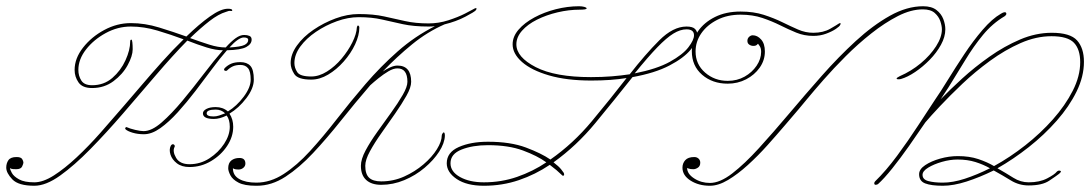

<svg xmlns="http://www.w3.org/2000/svg" viewBox="-116 -586 3492 615"><path d="M303 -512Q348 -512 393.5 -498Q439 -484 481 -469Q521 -508 556 -533Q591 -558 614 -558Q628 -558 628 -553Q628 -550 622.5 -551Q617 -552 608 -548Q584 -541 555 -518.5Q526 -496 493 -464Q526 -452 554.5 -443Q583 -434 607 -434Q624 -453 638.5 -463.5Q653 -474 666 -474Q676 -474 683 -471Q690 -468 690 -459Q690 -445 673 -435.5Q656 -426 611 -425Q589 -400 563.5 -365.5Q538 -331 510 -294.5Q482 -258 453.5 -226.5Q425 -195 397.5 -175.5Q370 -156 345 -156Q325 -156 308.5 -161Q292 -166 286 -172Q284 -174 285.5 -176.5Q287 -179 289 -179Q300 -174 317 -170Q334 -166 344 -166Q370 -166 402 -194Q434 -222 468.5 -263.5Q503 -305 536.5 -349Q570 -393 598 -425Q575 -425 546 -434Q517 -443 484 -456Q437 -408 384.5 -346.5Q332 -285 278.5 -223Q225 -161 173.5 -108.5Q122 -56 76.5 -23.5Q31 9 -6 9Q-57 9 -76.5 -11.5Q-96 -32 -96 -49Q-96 -63 -89 -73Q-82 -83 -63 -83Q-49 -83 -45 -76.5Q-41 -70 -41 -65Q-41 -62 -45 -53Q-49 -44 -64 -44Q-76 -44 -80 -45.5Q-84 -47 -84 -48Q-84 -43 -78 -32Q-72 -21 -55 -11.5Q-38 -2 -6 -2Q22 -2 56.5 -24Q91 -46 129.5 -82Q168 -118 206 -161Q244 -204 280 -246Q306 -276 337.5 -313Q369 -350 403.5 -388.5Q438 -427 472 -460Q432 -475 388.5 -488Q345 -501 303 -501Q261 -501 222.5 -480Q184 -459 159.5 -427.5Q135 -396 135 -362Q135 -343 144.5 -328Q154 -313 179 -313Q217 -313 244 -336.5Q271 -360 286 -393Q301 -426 301 -453Q301 -459 305 -459Q307 -459 308 -450Q309 -441 309 -428Q309 -407 293 -377.5Q277 -348 247.5 -326Q218 -304 179 -304Q148 -304 135.5 -322Q123 -340 123 -362Q123 -399 150 -433.5Q177 -468 218 -490Q259 -512 303 -512ZM619 -434Q655 -436 667 -442Q679 -448 679 -458Q679 -466 665 -466Q648 -466 619 -434ZM654 -387Q675 -387 686 -375Q697 -363 697 -331Q697 -303 673 -271.5Q649 -240 619 -222Q631 -204 631 -180Q631 -148 611.5 -118.5Q592 -89 560 -70Q528 -51 491 -51Q466 -51 450.5 -63Q435 -75 430 -91Q425 -107 431 -119Q434 -124 438 -124Q441 -124 443 -121Q445 -118 443 -115Q436 -101 448 -80.5Q460 -60 491 -60Q526 -60 555 -79Q584 -98 602 -125.5Q620 -153 620 -180Q620 -203 610 -216Q588 -205 569 -205Q534 -205 534 -223Q534 -231 545 -237Q556 -243 575 -243Q598 -243 614 -229Q642 -246 664.5 -276Q687 -306 687 -331Q687 -357 678.5 -367.5Q670 -378 654 -378Q640 -378 630 -373.5Q620 -369 611 -360Q610 -359 607 -359Q603 -359 602 -362Q601 -365 604 -368Q613 -377 624.5 -382Q636 -387 654 -387ZM568 -213Q577 -213 586 -216Q595 -219 605 -223Q593 -235 575 -235Q546 -235 546 -223Q546 -213 568 -213Z M1157 -376Q1201 -376 1201 -324Q1201 -306 1186 -279.5Q1171 -253 1149.5 -222Q1128 -191 1106 -160Q1084 -129 1069 -101.5Q1054 -74 1054 -55Q1054 -28 1066.5 -16.5Q1079 -5 1105 -5Q1144 -5 1178.5 -20.5Q1213 -36 1240.5 -59.5Q1268 -83 1283.5 -108Q1299 -133 1299 -152Q1299 -155 1301.5 -158.5Q1304 -162 1305 -162Q1309 -162 1309 -151Q1308 -127 1290.5 -100Q1273 -73 1244 -48.5Q1215 -24 1179 -9Q1143 6 1105 6Q1074 6 1057 -9.5Q1040 -25 1040 -55Q1040 -76 1055 -104Q1070 -132 1092.5 -163.5Q1115 -195 1137 -225.5Q1159 -256 1174 -282Q1189 -308 1189 -324Q1189 -367 1157 -367Q1144 -367 1128 -357.5Q1112 -348 1096.5 -335.5Q1081 -323 1070 -313Q1021 -256 976 -199.5Q931 -143 887 -96Q843 -49 798.5 -20Q754 9 707 9H704Q667 9 648 -1Q629 -11 622 -24.5Q615 -38 615 -47Q615 -64 625 -72Q635 -80 651 -80Q670 -80 670 -62Q670 -54 663.5 -48.5Q657 -43 648 -43Q638 -43 634 -45Q630 -47 630 -47Q630 -24 650.5 -12.5Q671 -1 705 -1Q750 -1 792.5 -28.5Q835 -56 877 -102Q919 -148 962.5 -204Q1006 -260 1054.5 -316.5Q1103 -373 1158 -421.5Q1213 -470 1277 -502Q1267 -501 1257 -501Q1209 -501 1174.5 -508.5Q1140 -516 1107.5 -523.5Q1075 -531 1033 -531Q999 -531 963 -518Q927 -505 896 -484Q865 -463 846 -437Q827 -411 827 -384Q827 -369 836 -355Q845 -341 881 -341Q906 -341 931.5 -357Q957 -373 978 -398Q999 -423 1012.5 -450Q1026 -477 1027 -498Q1029 -506 1032 -504Q1035 -502 1035 -498Q1035 -473 1021.5 -444Q1008 -415 985 -389Q962 -363 935 -347Q908 -331 881 -331Q838 -331 826.5 -349Q815 -367 815 -384Q815 -412 835 -440Q855 -468 888 -490.5Q921 -513 959 -527Q997 -541 1033 -541Q1080 -541 1114 -533.5Q1148 -526 1181.5 -518.5Q1215 -511 1257 -511Q1289 -511 1320 -521Q1351 -531 1373.5 -542.5Q1396 -554 1401 -557Q1406 -560 1408 -560Q1413 -560 1408 -553Q1404 -548 1374.5 -532.5Q1345 -517 1308 -508Q1253 -484 1204 -444Q1155 -404 1110 -357Q1122 -365 1134.5 -370.5Q1147 -376 1157 -376Z M1739 -566Q1748 -566 1755.5 -564Q1763 -562 1763 -559Q1763 -555 1741 -555Q1706 -555 1670 -546.5Q1634 -538 1604 -523Q1574 -508 1556 -487.5Q1538 -467 1538 -444Q1538 -403 1600 -371Q1662 -339 1777 -339Q1813 -339 1843.5 -341.5Q1874 -344 1901 -348Q1951 -412 1995.5 -456.5Q2040 -501 2083 -501Q2103 -501 2110.5 -493Q2118 -485 2118 -473Q2118 -453 2096 -426.5Q2074 -400 2028 -376Q1982 -352 1910 -339Q1852 -266 1791.5 -192.5Q1731 -119 1657 -66Q1674 -53 1681.5 -43.5Q1689 -34 1690 -32Q1693 -23 1687 -23Q1686 -23 1683 -26Q1669 -40 1645 -58Q1599 -27 1546 -9Q1493 9 1434 9Q1379 9 1347 -12.5Q1315 -34 1315 -63Q1315 -98 1353.5 -115Q1392 -132 1447 -132Q1519 -132 1568.5 -113.5Q1618 -95 1647 -75Q1720 -126 1779.5 -197.5Q1839 -269 1891 -336Q1866 -332 1838 -330Q1810 -328 1778 -328Q1699 -328 1642.5 -344.5Q1586 -361 1556 -387.5Q1526 -414 1526 -444Q1526 -469 1545 -491Q1564 -513 1595.5 -530Q1627 -547 1664.5 -556.5Q1702 -566 1739 -566ZM1917 -351Q1988 -365 2029.5 -388Q2071 -411 2089 -434.5Q2107 -458 2107 -473Q2107 -492 2083 -492Q2063 -492 2041 -478.5Q2019 -465 1989.5 -434.5Q1960 -404 1917 -351ZM1434 -2Q1490 -2 1540.5 -19.5Q1591 -37 1634 -66Q1605 -87 1559 -104Q1513 -121 1447 -121Q1398 -121 1362.5 -107Q1327 -93 1327 -63Q1327 -36 1357.5 -19Q1388 -2 1434 -2Z M2841 -566Q2868 -566 2883.5 -554Q2899 -542 2905.5 -525Q2912 -508 2912 -492Q2912 -468 2898 -442.5Q2884 -417 2862 -394.5Q2840 -372 2815.5 -355.5Q2791 -339 2770 -333Q2767 -332 2761 -332Q2756 -332 2756 -334.5Q2756 -337 2766 -342Q2803 -358 2833.5 -383.5Q2864 -409 2882.5 -438Q2901 -467 2901 -492Q2901 -503 2896 -518Q2891 -533 2878 -544.5Q2865 -556 2840 -556Q2802 -556 2760 -534.5Q2718 -513 2675 -479Q2632 -445 2593 -406Q2554 -367 2522 -330.5Q2490 -294 2469 -268.5Q2448 -243 2442 -236Q2424 -215 2398 -184.5Q2372 -154 2342 -120.5Q2312 -87 2279.5 -57.5Q2247 -28 2216 -9.5Q2185 9 2158 9Q2122 9 2096 -7.5Q2070 -24 2070 -49Q2070 -63 2079 -73Q2088 -83 2108 -83Q2116 -83 2121.5 -78Q2127 -73 2127 -65Q2127 -54 2119.5 -49Q2112 -44 2105 -44Q2095 -44 2090 -46Q2085 -48 2085 -48Q2085 -29 2107.5 -14.5Q2130 0 2158 0Q2190 0 2229.5 -30.5Q2269 -61 2315 -111.5Q2361 -162 2412 -222.5Q2463 -283 2516.5 -343.5Q2570 -404 2625 -454.5Q2680 -505 2734.5 -535.5Q2789 -566 2841 -566ZM2256 -549Q2298 -549 2330.5 -538.5Q2363 -528 2389.5 -515Q2416 -502 2440 -491.5Q2464 -481 2489 -481Q2521 -481 2543.5 -494Q2566 -507 2570 -510Q2574 -512 2574 -512Q2579 -512 2575 -506Q2574 -502 2561.5 -493.5Q2549 -485 2530 -478Q2511 -471 2489 -471Q2460 -471 2434.5 -481.5Q2409 -492 2383 -505Q2357 -518 2326 -528.5Q2295 -539 2256 -539Q2214 -539 2181.5 -522.5Q2149 -506 2130.5 -479.5Q2112 -453 2112 -421Q2112 -380 2142.5 -353.5Q2173 -327 2215 -327Q2245 -327 2269 -340.5Q2293 -354 2307.5 -375.5Q2322 -397 2322 -420Q2322 -432 2317 -439Q2312 -446 2312 -446Q2312 -446 2308.5 -442.5Q2305 -439 2297 -439Q2290 -439 2284 -443Q2278 -447 2278 -455Q2278 -463 2283.5 -468Q2289 -473 2295 -473Q2310 -473 2322 -459.5Q2334 -446 2334 -421Q2334 -393 2317.5 -369.5Q2301 -346 2274 -332Q2247 -318 2215 -318Q2166 -318 2133 -346.5Q2100 -375 2100 -422Q2100 -457 2119.5 -485.5Q2139 -514 2174 -531.5Q2209 -549 2256 -549Z M3090 -542Q3103 -550 3106.5 -545Q3110 -540 3102 -534Q3063 -511 3032.5 -474Q3002 -437 2975.5 -393Q2949 -349 2922 -306Q2918 -300 2911.5 -290Q2905 -280 2897 -268Q2926 -298 2966 -334.5Q3006 -371 3053.5 -404.5Q3101 -438 3151.5 -459.5Q3202 -481 3253 -481Q3312 -481 3334 -456.5Q3356 -432 3356 -388Q3356 -341 3332.5 -293Q3309 -245 3269 -199.5Q3229 -154 3179.5 -115Q3130 -76 3079 -47Q3107 -31 3130 -16.5Q3153 -2 3179 -2Q3214 -2 3238 -14.5Q3262 -27 3269 -36Q3274 -41 3280 -39Q3286 -37 3276 -29Q3267 -22 3244.5 -7Q3222 8 3179 8Q3148 8 3122 -8Q3096 -24 3067 -40Q3022 -18 2980 -4.5Q2938 9 2904 9Q2867 9 2847.5 1.5Q2828 -6 2828 -28Q2828 -44 2847.5 -57Q2867 -70 2895.5 -78Q2924 -86 2952 -86Q2989 -86 3017.5 -76.5Q3046 -67 3068 -54Q3119 -82 3168 -120.5Q3217 -159 3256.5 -203.5Q3296 -248 3320 -295Q3344 -342 3344 -387Q3344 -428 3324 -449Q3304 -470 3252 -470Q3203 -470 3153 -448Q3103 -426 3055 -391Q3007 -356 2966.5 -317.5Q2926 -279 2895 -246Q2864 -213 2848 -194Q2823 -157 2795.5 -118Q2768 -79 2742 -46.5Q2716 -14 2696 4Q2687 8 2685 4Q2683 0 2687 -5Q2722 -39 2757.5 -87Q2793 -135 2824.5 -183.5Q2856 -232 2880 -268Q2896 -291 2920 -330Q2944 -369 2972.5 -412Q3001 -455 3031.5 -490.5Q3062 -526 3090 -542ZM2904 -1Q2936 -1 2974.5 -13.5Q3013 -26 3055 -47Q3034 -59 3008.5 -67Q2983 -75 2951 -75Q2927 -75 2901 -67.5Q2875 -60 2857 -49Q2839 -38 2839 -26Q2839 -11 2857.5 -6Q2876 -1 2904 -1Z"/></svg>

Font: Kapakana Light
Style: Regular
Weight: 300
Designer: Kyosuke Nagai
Version: Version 1.000